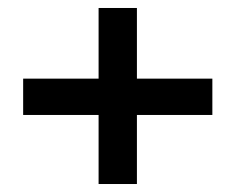

<svg xmlns="http://www.w3.org/2000/svg" viewBox="-20 -527 590 481"><path d="M227 -66H323V-239H512V-330H323V-507H227V-330H38V-239H227Z"/></svg>

Font: Ronzino Medium
Style: Regular
Weight: 500
Designer: Nunzio Mazzaferro
Foundry: Collletttivo
Version: Version 1.000;Glyphs 3.3 (3337)